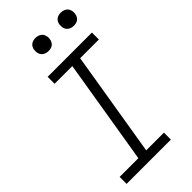

<svg xmlns="http://www.w3.org/2000/svg" viewBox="-286 -1005 1073 1073"><g transform="rotate(-45 250.0 -468.5)"><path d="M374 0H24V-55H172L275 -680H135V-735H485V-680H337L234 -55H374ZM441 -833Q428 -833 417 -837.5Q406 -842 398.5 -851Q391 -860 389 -872.5Q387 -885 389 -898Q390 -906 395 -914.5Q400 -923 407.5 -928Q415 -933 423.5 -935Q432 -937 440 -937Q453 -937 464.5 -932.5Q476 -928 483 -919Q490 -910 492.5 -897.5Q495 -885 492 -872Q491 -864 486 -855.5Q481 -847 474 -842Q467 -837 458 -835Q449 -833 441 -833ZM241 -833Q228 -833 217 -837.5Q206 -842 198.5 -851Q191 -860 189 -872.5Q187 -885 189 -898Q190 -906 195 -914.5Q200 -923 207.5 -928Q215 -933 223.5 -935Q232 -937 240 -937Q253 -937 264.5 -932.5Q276 -928 283 -919Q290 -910 292.5 -897.5Q295 -885 292 -872Q291 -864 286 -855.5Q281 -847 274 -842Q267 -837 258 -835Q249 -833 241 -833Z"/></g></svg>

Font: Iosevka Term Curly Lt Obl
Style: Regular
Weight: 300
Italic angle: -9°
Designer: Belleve Invis
Foundry: Belleve Invis
Version: Version 32.3.0